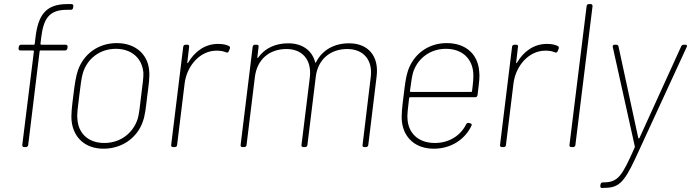

<svg xmlns="http://www.w3.org/2000/svg" viewBox="-20 -720 3383 940"><path d="M307 -672H327C333 -672 337 -676 338 -682L339 -690C340 -696 336 -700 330 -700H309C201 -700 167 -642 154 -539L150 -505C150 -503 148 -501 146 -501H83C77 -501 73 -497 72 -491L71 -483C70 -477 74 -473 79 -473H142C144 -473 146 -471 146 -469L89 -10C89 -4 92 0 98 0H107C113 0 117 -4 118 -10L174 -469C174 -471 176 -473 178 -473H299C304 -473 309 -477 310 -483L311 -491C311 -497 308 -501 302 -501H182C180 -501 178 -503 178 -505L182 -538C193 -624 217 -672 307 -672Z M487 8C578 8 652 -46 679 -124C691 -157 694 -193 701 -251C708 -304 714 -344 710 -377C703 -455 642 -509 552 -509C460 -509 390 -455 362 -377C351 -345 346 -309 339 -252C332 -197 327 -157 331 -124C341 -46 397 8 487 8ZM491 -20C411 -20 363 -68 359 -138C356 -159 361 -196 368 -251C374 -301 379 -341 386 -363C407 -432 468 -481 547 -481C627 -481 677 -432 682 -363C683 -342 678 -305 671 -251C665 -200 661 -160 654 -138C632 -69 570 -20 491 -20Z M1047 -505C984 -505 933 -468 901 -413C899 -409 896 -410 897 -414L906 -491C907 -497 904 -501 898 -501H888C882 -501 878 -497 877 -491L818 -10C817 -4 821 0 827 0H836C842 0 847 -4 847 -10L884 -312C895 -398 959 -472 1040 -472C1061 -472 1074 -469 1086 -464C1092 -461 1097 -462 1100 -469L1105 -481C1107 -486 1106 -492 1102 -494C1089 -501 1073 -505 1047 -505Z M1689 -508C1617 -508 1558 -476 1527 -415C1526 -412 1524 -412 1523 -415C1508 -474 1459 -508 1391 -508C1329 -508 1276 -484 1244 -438C1242 -435 1240 -436 1240 -440L1246 -491C1247 -497 1244 -501 1238 -501H1228C1222 -501 1218 -497 1217 -491L1158 -10C1157 -4 1161 0 1167 0H1176C1182 0 1187 -4 1187 -10L1228 -344C1239 -429 1298 -480 1383 -480C1459 -480 1507 -428 1497 -342L1456 -10C1455 -4 1459 0 1464 0H1474C1480 0 1484 -4 1485 -10L1526 -344C1536 -429 1597 -480 1680 -480C1758 -480 1806 -428 1795 -342L1755 -10C1754 -4 1757 0 1763 0H1772C1778 0 1782 -4 1783 -10L1824 -347C1836 -447 1781 -508 1689 -508Z M2109 -20C2028 -20 1979 -68 1975 -138C1973 -156 1977 -190 1983 -240C1984 -243 1986 -244 1988 -244H2307C2313 -244 2317 -248 2318 -255C2327 -327 2329 -344 2326 -371C2320 -453 2262 -509 2167 -509C2076 -509 2006 -455 1978 -376C1967 -344 1963 -309 1956 -252C1949 -196 1944 -156 1948 -122C1958 -45 2014 8 2104 8C2188 8 2256 -37 2288 -104C2291 -110 2289 -115 2283 -116L2275 -118C2269 -119 2265 -117 2262 -111C2235 -57 2180 -20 2109 -20ZM2163 -481C2244 -481 2292 -432 2297 -363C2299 -346 2296 -311 2291 -274C2291 -271 2289 -270 2287 -270H1991C1989 -270 1987 -271 1987 -274C1992 -313 1997 -346 2002 -364C2023 -432 2084 -481 2163 -481Z M2657 -505C2594 -505 2543 -468 2511 -413C2509 -409 2506 -410 2507 -414L2516 -491C2517 -497 2514 -501 2508 -501H2498C2492 -501 2488 -497 2487 -491L2428 -10C2427 -4 2431 0 2437 0H2446C2452 0 2457 -4 2457 -10L2494 -312C2505 -398 2569 -472 2650 -472C2671 -472 2684 -469 2696 -464C2702 -461 2707 -462 2710 -469L2715 -481C2717 -486 2716 -492 2712 -494C2699 -501 2683 -505 2657 -505Z M2777 0H2786C2792 0 2797 -4 2797 -10L2881 -690C2881 -696 2878 -700 2872 -700H2863C2857 -700 2852 -696 2852 -690L2768 -10C2767 -4 2771 0 2777 0Z M2925 200H2932C3004 200 3031 183 3089 59L3342 -490C3345 -497 3343 -501 3336 -501H3327C3322 -501 3317 -498 3315 -493L3111 -45C3110 -42 3106 -41 3105 -44L3008 -493C3007 -499 3002 -501 2997 -501H2989C2982 -501 2979 -497 2980 -490L3088 -3C3088 -2 3088 1 3087 3C3025 142 3007 172 2935 173H2931C2925 173 2921 177 2920 183L2919 190C2919 196 2921 200 2925 200Z"/></svg>

Font: Barlow Thin
Style: Italic
Weight: 250
Italic angle: -7°
Designer: Jeremy Tribby
Foundry: Tribby Type
Version: Version 1.422;hotconv 1.0.109;makeotfexe 2.5.65596